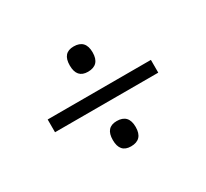

<svg xmlns="http://www.w3.org/2000/svg" viewBox="-94 -631 742 691"><g transform="rotate(-30 277.0 -285.5)"><path d="M62 -259V-312H491V-259ZM274 -78Q228 -78 228 -130.5Q228 -183 274 -183Q323 -183 323 -130.5Q323 -78 274 -78ZM274 -388Q228 -388 228 -440.5Q228 -493 274 -493Q323 -493 323 -440.5Q323 -388 274 -388Z"/></g></svg>

Font: Caladea
Style: Regular
Weight: 400
Designer: Carolina Giovagnoli and Andres Torresi
Foundry: Carolina Giovagnoli and Andres Torresi
Version: Version 1.002